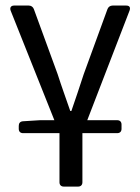

<svg xmlns="http://www.w3.org/2000/svg" viewBox="-20 -482 508 695"><path d="M436.5 -461.9H387.7C378.9 -461.9 372.1 -457 369.1 -449.2L283.2 -213.9C268.6 -168 252.9 -123 238.3 -80.1H234.4C219.7 -123 203.1 -168 188.5 -213.9L102.5 -449.2C99.6 -457 92.8 -461.9 84 -461.9H31.2C19.5 -461.9 14.6 -454.1 18.6 -443.4L176.8 -46.9H125L62.5 -43C52.7 -42 47.9 -36.1 47.9 -26.4V-15.6C47.9 -5.9 53.7 0 63.5 0H195.3V177.7C195.3 187.5 201.2 193.4 210.9 193.4H262.7C272.5 193.4 278.3 187.5 278.3 177.7V0H404.3C414.1 0 419.9 -5.9 419.9 -15.6V-31.2C419.9 -41 414.1 -46.9 404.3 -46.9H295.9L449.2 -444.3C453.1 -456.1 448.2 -461.9 436.5 -461.9Z"/></svg>

Font: Ed Sans Neue
Style: Regular
Weight: 400
Designer: Stephen Hutchings
Version: Version 1.004;PS 001.004;hotconv 1.0.88;makeotf.lib2.5.64775